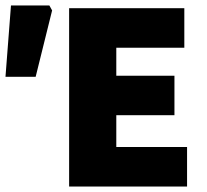

<svg xmlns="http://www.w3.org/2000/svg" viewBox="-20 -680 756 700"><path d="M232 0V-650H652V-506H404V-404H616V-260H404V-144H662V0ZM0 -400 20 -660H160L170 -642L110 -400Z"/></svg>

Font: Source Sans 3 Black
Style: Regular
Weight: 900
Designer: Paul D. Hunt
Foundry: Adobe
Version: Version 3.046;hotconv 1.0.118;makeotfexe 2.5.65603